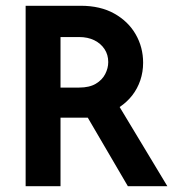

<svg xmlns="http://www.w3.org/2000/svg" viewBox="-20 -645 600 665"><path d="M68.8 0V-625H259.7Q327.8 -625 376 -597.9Q424.3 -570.8 450 -526Q475.7 -481.2 475.7 -427.8Q475.7 -395.8 466 -367Q456.2 -338.2 438.2 -314.9Q420.1 -291.7 394.4 -274.3L559.7 0H422.9L284 -237.5H189.6V0ZM189.6 -341.7H254.2Q289.6 -341.7 311.8 -354.9Q334 -368.1 344.4 -388.5Q354.9 -409 354.9 -429.9Q354.9 -455.6 342 -475Q329.2 -494.4 306.6 -505.6Q284 -516.7 254.2 -516.7H189.6Z"/></svg>

Font: Afacad Flux
Style: Regular
Weight: 400
Designer: Kristian Moeller
Foundry: Dicotype
Version: Version 1.100